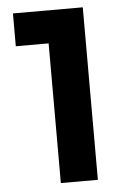

<svg xmlns="http://www.w3.org/2000/svg" viewBox="-51 -737 506 775"><g transform="rotate(-5 201.5 -349.5)"><path d="M31 -699H314V0H164V-566H31Z"/></g></svg>

Font: Montserrat_am3
Style: Bold
Weight: 700
Designer: Julieta Ulanovsky
Foundry: Julieta Ulanovsky. Armenina letters added by Vahan Hovhannisyan
Version: Version 2.001